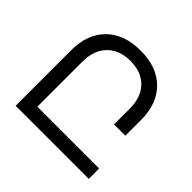

<svg xmlns="http://www.w3.org/2000/svg" viewBox="-184 -958 1151 1151"><g transform="rotate(45 392.0 -382.0)"><path d="M188 -88H712V0H92V-471Q92 -608 171 -686Q250 -764 389 -764Q527 -764 605.5 -686Q684 -608 684 -471V-338H588V-471Q588 -568 535 -622.5Q482 -677 389 -677Q296 -677 242 -622Q188 -567 188 -471Z"/></g></svg>

Font: Montserrat arm
Style: Regular
Weight: 400
Designer: Julieta Ulanovsky
Foundry: Julieta Ulanovsky
Version: Version 6.000;PS 006.000;hotconv 1.0.88;makeotf.lib2.5.64775